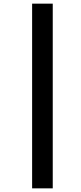

<svg xmlns="http://www.w3.org/2000/svg" viewBox="-20 -867 442 1052"><path d="M269 -847H156V165H269Z"/></svg>

Font: Cheyenne Sans
Style: Bold Italic
Weight: 700
Italic angle: -8.13011°
Designer: The Public Sans project authors (U.S. Web Design System), Libre Franklin designed by Pablo Impallari and Rodrigo Fuenzal
Foundry: The Cheyenne Sans Project Authors
Version: Version 2.007